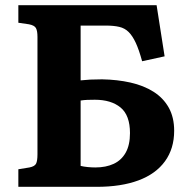

<svg xmlns="http://www.w3.org/2000/svg" viewBox="-20 -723 730 743"><path d="M51 0V-68L94 -75Q114 -79 119.5 -89.5Q125 -100 125 -126V-580Q125 -604 119 -614.5Q113 -625 92 -629L51 -635V-703H586L617 -505L530 -486Q518 -530 505.5 -557Q493 -584 478 -599Q463 -614 441.5 -619Q420 -624 390 -624H292V-412Q310 -414 329.5 -415Q349 -416 375 -416Q434 -415 485 -403.5Q536 -392 574 -368Q612 -344 633 -306.5Q654 -269 654 -217Q654 -148 618.5 -99Q583 -50 516 -25Q449 0 354 0ZM349 -75Q390 -75 420 -89Q450 -103 466.5 -132.5Q483 -162 483 -208Q483 -277 446.5 -307Q410 -337 347 -337Q331 -337 318 -336.5Q305 -336 292 -334V-81Q304 -78 319.5 -76.5Q335 -75 349 -75Z"/></svg>

Font: Literata 18pt
Style: Bold
Weight: 700
Designer: Latin by Veronika Burian and Jose Scaglione. Greek by Irene Vlachou. Cyrillic by Vera Evstafieva.
Foundry: TypeTogether
Version: Version 3.103;gftools[0.9.29]